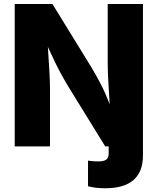

<svg xmlns="http://www.w3.org/2000/svg" viewBox="-20 -748 806 981"><path d="M429.7 203.6V72.8Q442.9 74.7 455.3 75.7Q467.8 76.7 480.5 76.7Q511.2 76.7 523.2 67.4Q535.2 58.1 535.2 35.6V0H517.6L334.5 -296.9Q313 -332 295.4 -364Q277.8 -396 261 -430.7Q244.1 -465.3 224.6 -508.3Q229 -443.4 232.2 -387.2Q235.4 -331.1 235.4 -296.9V0H55.2V-727.5H248L446.8 -404.3Q471.2 -363.8 494.4 -319.3Q517.6 -274.9 540.5 -214.8Q537.1 -269.5 533.7 -327.4Q530.3 -385.3 530.3 -423.3V-727.5H710.4V45.9Q710.4 213.9 517.1 213.9Q467.8 213.9 429.7 203.6Z"/></svg>

Font: Inter Extra Bold
Style: Regular
Weight: 800
Designer: Rasmus Andersson
Foundry: rsms
Version: Version 4.000;git-3c8e0fc